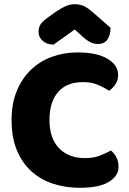

<svg xmlns="http://www.w3.org/2000/svg" viewBox="-20 -874 611 912"><path d="M374 -484Q297 -484 256 -437Q215 -390 215 -304Q215 -217 260.5 -170Q306 -123 383 -123Q424 -123 452.5 -134Q481 -145 507 -159Q524 -145 533.5 -125.5Q543 -106 543 -80Q543 -39 497.5 -10.5Q452 18 359 18Q292 18 233 -1Q174 -20 130 -59.5Q86 -99 60.5 -159.5Q35 -220 35 -304Q35 -382 59.5 -441.5Q84 -501 126.5 -542Q169 -583 226 -604Q283 -625 348 -625Q440 -625 490.5 -595Q541 -565 541 -518Q541 -492 528 -473Q515 -454 498 -443Q472 -460 442.5 -472Q413 -484 374 -484ZM335 -734Q304 -711 280 -694.5Q256 -678 234 -662Q204 -662 183.5 -679.5Q163 -697 163 -723Q163 -743 172.5 -758Q182 -773 209 -792L245 -818Q270 -835 291.5 -844.5Q313 -854 333 -854Q360 -854 379 -845Q398 -836 424 -813L505 -742Q505 -708 490.5 -686.5Q476 -665 445 -665Q435 -665 426.5 -667Q418 -669 408 -674Q398 -679 386 -688.5Q374 -698 358 -713Z"/></svg>

Font: Baloo Bhai
Style: Regular
Weight: 400
Designer: Supriya Tembe, Noopur Datye and Ek Type
Foundry: Ek Type
Version: Version 1.100;PS 1.000;hotconv 1.0.88;makeotf.lib2.5.647800;